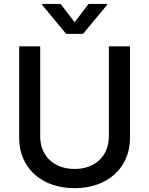

<svg xmlns="http://www.w3.org/2000/svg" viewBox="-20 -969 778 1001"><path d="M547.6 -727.3V-257.8C547.6 -159.1 479.4 -88.1 368.6 -88.1C258.2 -88.1 189.6 -159.1 189.6 -257.8V-727.3H79.9V-248.9C79.9 -96.2 194.2 12.1 368.6 12.1C543 12.1 657.7 -96.2 657.7 -248.9V-727.3ZM199.9 -943.2 324.6 -792.6H413L538 -943.2V-948.5H441.8L369 -853.3L295.8 -948.5H199.9Z"/></svg>

Font: Magic Ui Pro Medium
Style: Regular
Weight: 500
Designer: Stefan Endress, Andreas Faust
Version: Version 1.000;FEAKit 1.0